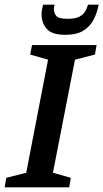

<svg xmlns="http://www.w3.org/2000/svg" viewBox="-33 -807 445 827"><path d="M-13 0 -6 -41 80 -63 174 -550 97 -572 105 -613H383L376 -572L290 -550L195 -63L272 -41L265 0ZM248 -657Q190 -657 168 -683Q146 -709 146 -746Q146 -755 148 -766.5Q150 -778 153 -787H202Q201 -783 200 -778Q199 -773 199 -768Q199 -751 209.5 -738.5Q220 -726 258 -726Q291 -726 308.5 -735Q326 -744 334 -758Q342 -772 346 -787H392Q386 -754 371 -724Q356 -694 327 -675.5Q298 -657 248 -657Z"/></svg>

Font: Manuale SemiBold
Style: Italic
Weight: 600
Italic angle: -11°
Designer: Eduardo Tunni / Pablo Cosgaya
Foundry: Eduardo Tunni / Pablo Cosgaya
Version: Version 1.002